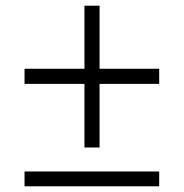

<svg xmlns="http://www.w3.org/2000/svg" viewBox="-20 -653 644 673"><path d="M329 -633V-136H276V-633ZM538 -412V-359H66V-412ZM538 -52V0H66V-52Z"/></svg>

Font: Kantumruy Pro Light
Style: Regular
Weight: 300
Version: Version 1.002